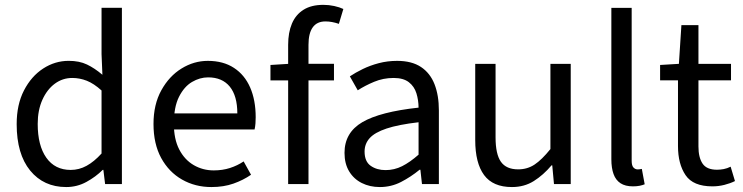

<svg xmlns="http://www.w3.org/2000/svg" viewBox="-20 -744 3002 776"><path d="M247.6 12Q156.5 12 101.9 -54.7Q47.4 -121.4 47.4 -242.4Q47.4 -321.3 76.9 -378.5Q106.4 -435.7 154.3 -466.9Q202.3 -498.1 257.7 -498.1Q300.6 -498.1 331.5 -483.3Q362.4 -468.6 393.9 -441.8L390.4 -525.2V-712.4H472.7V0H404.8L397.8 -57.4H395.1Q366.9 -29.2 329.1 -8.6Q291.3 12 247.6 12ZM265.8 -57.2Q299.7 -57.2 330 -73.9Q360.4 -90.5 390.4 -123.6V-378.3Q359.6 -406.2 330.9 -417.6Q302.2 -428.9 271.9 -428.9Q233 -428.9 201.5 -405.7Q170.1 -382.5 151.2 -340.5Q132.4 -298.5 132.4 -243.2Q132.4 -155.9 167.2 -106.6Q202.1 -57.2 265.8 -57.2Z M834.4 12Q768.8 12 715.7 -18.3Q662.5 -48.6 631.4 -105.5Q600.4 -162.5 600.4 -242.9Q600.4 -322.1 632.1 -379.2Q663.7 -436.4 713.8 -467.2Q763.8 -498 819.9 -498Q882.3 -498 925.5 -469.7Q968.8 -441.5 991.1 -390.3Q1013.4 -339.2 1013.4 -270Q1013.4 -257.5 1012.5 -245.2Q1011.6 -232.9 1008.9 -220.8H659.3V-285.6H939.2Q939.2 -356.4 908.7 -393.9Q878.1 -431.3 821.1 -431.3Q787.7 -431.3 756 -412.7Q724.3 -394 703.5 -352.8Q682.7 -311.5 682.7 -243.7Q682.7 -181.8 704.4 -139.9Q726.2 -98 763.1 -76.6Q799.9 -55.3 843.7 -55.3Q879.2 -55.3 909.4 -65Q939.7 -74.8 964.7 -91.6L994.6 -37.7Q963.3 -16 923.7 -2Q884.1 12 834.4 12Z M1144.6 0V-562.9Q1144.6 -612.5 1159.9 -648.7Q1175.3 -684.9 1206.8 -704.6Q1238.2 -724.4 1287 -724.4Q1309.3 -724.4 1330.8 -719.7Q1352.3 -715 1367.7 -707.7L1349.6 -647.6Q1321.2 -657.4 1295.3 -657.4Q1261.2 -657.4 1244 -633.5Q1226.8 -609.6 1226.8 -562.6V0ZM1073.1 -419.1V-481.4L1149 -486.1H1329.8V-419.1Z M1515.3 12Q1474.6 12 1442.2 -4.3Q1409.8 -20.5 1391.1 -51.5Q1372.4 -82.4 1372.4 -126.2Q1372.4 -208 1444.4 -250.2Q1516.4 -292.3 1671.7 -309Q1671.5 -339.5 1663 -367Q1654.5 -394.6 1632.5 -411.7Q1610.4 -428.9 1570.9 -428.9Q1529.1 -428.9 1492.1 -413.4Q1455 -397.9 1425.9 -379L1394 -435.4Q1416.3 -450.4 1446 -464.9Q1475.7 -479.4 1510.9 -488.7Q1546.1 -498 1585.1 -498Q1644.2 -498 1681.4 -473.3Q1718.6 -448.6 1736.2 -403.6Q1753.8 -358.6 1753.8 -297.7V0H1685.5L1679.1 -57.9H1675.8Q1640.7 -29.1 1600.8 -8.5Q1560.9 12 1515.3 12ZM1538.2 -56.5Q1573.6 -56.5 1605.1 -72.3Q1636.6 -88.1 1671.7 -118.9V-249.9Q1590 -240.4 1542.3 -224.5Q1494.6 -208.6 1474 -185.6Q1453.5 -162.7 1453.5 -131.5Q1453.5 -91.2 1478.3 -73.8Q1503.1 -56.5 1538.2 -56.5Z M2049 12Q1972.3 12 1936.5 -36.5Q1900.7 -85 1900.7 -178V-486H1982.9V-188.7Q1982.9 -120.8 2004.5 -90.2Q2026.2 -59.5 2074.3 -59.5Q2111.4 -59.5 2140.7 -79Q2170 -98.5 2204.6 -141.5V-486H2286.7V0H2219L2212 -75.9H2209.3Q2175.8 -36.3 2137.4 -12.2Q2099 12 2049 12Z M2538.1 9.2Q2507.2 9.2 2487.9 -3.4Q2468.6 -16 2459.8 -40.5Q2450.9 -64.9 2450.9 -100.2V-712.2H2533V-94.2Q2533 -74.5 2540.3 -66.9Q2547.5 -59.3 2557.5 -59.3Q2561.1 -59.3 2564.6 -59.8Q2568.1 -60.3 2574.1 -61.3L2585.6 0.8Q2577.2 4.4 2565.3 6.8Q2553.5 9.2 2538.1 9.2Z M2859.2 9.2Q2781.5 9.2 2750.9 -36Q2720.2 -81.3 2720.2 -153.3V-419.3H2647.9V-481.4L2723.9 -486L2734 -642.3H2802.9V-486H2934.5V-419.3H2802.9V-151.8Q2802.9 -107.6 2819.5 -82.8Q2836.2 -58 2877.7 -58Q2891.1 -58 2904.9 -60.6Q2918.7 -63.2 2933 -70.3L2950.5 -12.2Q2931.5 -2.8 2907.8 3.2Q2884.1 9.2 2859.2 9.2Z"/></svg>

Font: Source Sans 3
Style: Regular
Weight: 200
Designer: Paul D. Hunt
Foundry: Adobe
Version: Version 3.046;hotconv 1.0.118;makeotfexe 2.5.65603